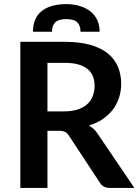

<svg xmlns="http://www.w3.org/2000/svg" viewBox="-20 -930 685 950"><path d="M214.8 -378.9H298.8Q336.4 -378.9 365.7 -388.7Q394 -398.4 412.1 -415Q430.7 -432.1 439 -454.6Q448.2 -479.5 448.2 -504.9Q448.2 -560.1 412.1 -589.4Q375 -619.1 300.8 -619.1H214.8ZM463.9 -267.1 645 0H523.4Q489.7 0 473.6 -26.9L321.3 -258.3Q312.5 -272 303.2 -276.9Q291.5 -282.7 272.5 -282.7H214.8V0H80.6V-723.1H300.8Q372.6 -723.1 427.7 -708Q482.4 -691.4 514.2 -665Q547.4 -637.7 563.5 -599.6Q579.6 -561.5 579.6 -515.1Q579.6 -479.5 568.8 -445.8Q557.1 -412.1 538.1 -387.2Q518.1 -361.8 487.8 -340.3Q458 -320.3 419.9 -309.1Q431.2 -302.2 443.8 -291.5Q455.1 -281.2 463.9 -267.1ZM376 -899.9Q406.2 -890.6 428.2 -873Q449.2 -856 461.4 -830.6Q473.1 -803.2 473.1 -772.9H378.4Q378.4 -803.2 362.8 -819.3Q346.7 -835.4 308.1 -835.4Q288.6 -835.4 274.4 -831.5Q261.2 -827.1 252.9 -818.8Q245.1 -811 241.2 -799.3Q237.3 -787.6 237.3 -772.9H143.1Q143.1 -807.6 154.8 -834Q165 -858.4 188 -876.5Q210.4 -893.6 240.2 -901.4Q272 -909.7 308.1 -909.7Q344.2 -909.7 376 -899.9Z"/></svg>

Font: Lato-SemiBold
Style: Bold
Weight: 500
Designer: Lukasz Dziedzic with Adam Twardoch and Botio Nikoltchev
Foundry: tyPoland Lukasz Dziedzic
Version: ""